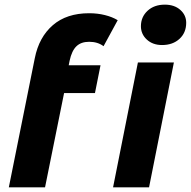

<svg xmlns="http://www.w3.org/2000/svg" viewBox="-20 -807 822 827"><path d="M280 -546 276 -526H413L389 -406H256L174 0H18L130 -557Q148 -647 207.5 -698.5Q267 -750 364 -750Q400 -750 432 -742Q464 -734 487 -720L426 -608Q401 -627 364 -627Q329 -627 309 -607.5Q289 -588 280 -546ZM574 -538H729L622 0H467ZM587 -694Q587 -734 615.5 -760.5Q644 -787 690 -787Q731 -787 756.5 -764.5Q782 -742 782 -709Q782 -666 753 -639.5Q724 -613 678 -613Q638 -613 612.5 -636.5Q587 -660 587 -694Z"/></svg>

Font: Montserrat Alternates
Style: Bold Italic
Weight: 700
Italic angle: -11.3°
Designer: Julieta Ulanovsky
Foundry: Julieta Ulanovsky
Version: Version 7.200